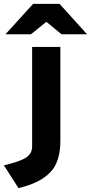

<svg xmlns="http://www.w3.org/2000/svg" viewBox="-89 -752 467 986"><path d="M227 -576 149 -640 70 -576H-61L81 -732H217L358 -576ZM6 214 -69 97Q13 78 44.5 57.5Q76 37 76 0V-511H221V-30Q221 79 170 132Q117 188 6 214Z"/></svg>

Font: Overpass Heavy
Style: Regular
Weight: 900
Designer: Delve Withrington, Thomas Jockin
Foundry: Delve Fonts
Version: Version 3.000;DELV;Overpass